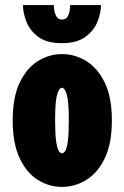

<svg xmlns="http://www.w3.org/2000/svg" viewBox="-20 -725 490 756"><path d="M224 11Q173 11 128.8 -16.8Q84.5 -44.5 57.2 -102.5Q30 -160.5 30 -251Q30 -341.5 57.2 -399Q84.5 -456.5 128.8 -484.2Q173 -512 224 -512Q275.5 -512 320.2 -484.2Q365 -456.5 392.8 -399Q420.5 -341.5 420.5 -251Q420.5 -160.5 392.8 -102.5Q365 -44.5 320.2 -16.8Q275.5 11 224 11ZM224 -121.5Q231.5 -121.5 237.5 -131.8Q243.5 -142 247.2 -170Q251 -198 251 -251Q251 -324.5 243 -352Q235 -379.5 224 -379.5Q213 -379.5 205 -353Q197 -326.5 197 -251Q197 -198.5 200.8 -170.5Q204.5 -142.5 210.8 -132Q217 -121.5 224 -121.5ZM223.5 -555Q164.5 -555 131.2 -579.5Q98 -604 84.2 -639Q70.5 -674 70.5 -705H191.5Q191.5 -699.5 193.5 -685.8Q195.5 -672 202.5 -660Q209.5 -648 224.5 -648Q239.5 -648 246.2 -660Q253 -672 254.8 -685.8Q256.5 -699.5 256.5 -705H377.5Q377.5 -674 363.5 -639Q349.5 -604 315.8 -579.5Q282 -555 223.5 -555Z"/></svg>

Font: Trispace Condensed ExtraBold
Style: Regular
Weight: 800
Width: 3
Designer: Tyler Finck
Foundry: Etcetera Type Company
Version: Version 1.210; ttfautohint (v1.8.3)